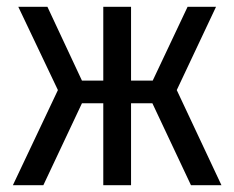

<svg xmlns="http://www.w3.org/2000/svg" viewBox="-20 -547 692 567"><path d="M502 -281 634 0H544L430 -242H367V0H285V-242H222L108 0H18L151 -281L34 -527H120L222 -309H285V-527H367V-309H431L534 -527H618Z"/></svg>

Font: Fira Sans Condensed
Style: Regular
Weight: 400
Width: 3
Designer: bBox Type GmbH & Carrois Corporate GbR & Edenspiekermann AG
Foundry: bBox Type GmbH & Carrois Corporate GbR & Edenspiekermann AG
Version: Version 4.301